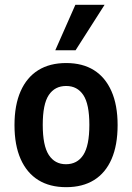

<svg xmlns="http://www.w3.org/2000/svg" viewBox="-20 -765 547 795"><path d="M254 10Q186 10 138.5 -19.5Q91 -49 65.5 -106.5Q40 -164 40 -247Q40 -330 65.5 -387.5Q91 -445 138.5 -474.5Q186 -504 254 -504Q322 -504 369 -474.5Q416 -445 441.5 -387.5Q467 -330 467 -247Q467 -164 442 -106.5Q417 -49 369.5 -19.5Q322 10 254 10ZM253 -85Q300 -85 325 -123.5Q350 -162 350 -248Q350 -334 325 -371.5Q300 -409 254 -409Q207 -409 182 -371.5Q157 -334 157 -248Q157 -162 182 -123.5Q207 -85 253 -85ZM209 -557 292 -745H413L293 -557Z"/></svg>

Font: Nunito Sans 10pt Condensed
Style: Bold
Weight: 700
Width: 3
Designer: Vernon Adams
Foundry: Vernon Adams
Version: Version 3.101;gftools[0.9.27]